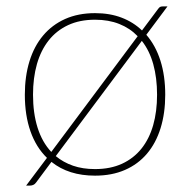

<svg xmlns="http://www.w3.org/2000/svg" viewBox="-20 -542 592 599"><path d="M436.5 -433.5Q465.5 -400 480.5 -352.8Q495.5 -305.5 495.5 -246.5Q495.5 -189 481 -142.2Q466.5 -95.5 438.5 -62.5Q410.5 -29.5 369.8 -11.8Q329 6 276.5 6Q194 6 140.5 -37L92.5 27.5Q88.5 33 83.5 35Q78.5 37 73.5 37H61.5L126.5 -49.5Q92.5 -82.5 75 -132.5Q57.5 -182.5 57.5 -246.5Q57.5 -304 72 -351Q86.5 -398 114.5 -431.2Q142.5 -464.5 183.2 -482.8Q224 -501 276.5 -501Q322.5 -501 359.2 -487Q396 -473 423 -447L472 -512.5Q475.5 -517.5 478.5 -519.8Q481.5 -522 487.5 -522H502.5ZM83 -246.5Q83 -189 97.2 -143.8Q111.5 -98.5 140 -68L409.5 -429Q385.5 -454 352.2 -467.2Q319 -480.5 276.5 -480.5Q228.5 -480.5 192.2 -463.5Q156 -446.5 131.8 -415.8Q107.5 -385 95.2 -342Q83 -299 83 -246.5ZM276.5 -14.5Q324.5 -14.5 360.8 -31.2Q397 -48 421.2 -78.2Q445.5 -108.5 457.8 -151.2Q470 -194 470 -246.5Q470 -299 458.2 -341.5Q446.5 -384 422.5 -414.5L154 -55Q177.5 -35.5 207.8 -25Q238 -14.5 276.5 -14.5Z"/></svg>

Font: Lato Thin
Style: Regular
Weight: 200
Designer: Lukasz Dziedzic
Foundry: tyPoland Lukasz Dziedzic
Version: Version 2.007; 2014-02-27